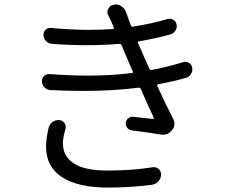

<svg xmlns="http://www.w3.org/2000/svg" viewBox="-20 -808 1040 869"><path d="M200.2 -230.5Q205.1 -247.1 218.8 -256.8Q230.5 -264.6 245.1 -264.6Q247.1 -264.6 249 -264.6Q263.7 -262.7 272 -250.5Q280.3 -238.3 276.4 -224.6Q264.6 -184.6 264.6 -160.2Q264.6 -100.6 314 -68.4Q363.3 -36.1 465.8 -36.1Q578.1 -36.1 669.9 -50.8Q685.5 -53.7 697.3 -43.9Q709 -34.2 709 -18.6Q709 -1 697.3 12.2Q685.5 25.4 668 28.3Q569.3 41 468.8 41Q334 41 261.2 -5.9Q188.5 -52.7 188.5 -143.6Q188.5 -180.7 200.2 -230.5ZM807.6 -526.4Q821.3 -531.2 834 -524.4Q846.7 -517.6 849.6 -502.9Q850.6 -498 850.6 -494.1Q850.6 -483.4 844.7 -473.6Q836.9 -460 822.3 -456.1Q769.5 -440.4 696.3 -426.8Q689.5 -424.8 692.4 -418Q732.4 -330.1 763.7 -270.5Q769.5 -258.8 769.5 -247.1Q769.5 -232.4 758.8 -218.8Q742.2 -198.2 718.8 -198.2Q713.9 -198.2 708 -199.2Q655.3 -208 576.2 -217.8Q563.5 -219.7 555.7 -230Q547.9 -240.2 549.3 -252.4Q550.8 -264.6 561 -272.9Q571.3 -281.2 584 -279.3Q628.9 -274.4 671.9 -269.5Q673.8 -269.5 675.3 -271.5Q676.8 -273.4 675.8 -275.4Q657.2 -313.5 617.2 -405.3Q614.3 -412.1 606.4 -411.1Q494.1 -396.5 359.4 -396.5Q286.1 -396.5 207 -400.4Q192.4 -401.4 180.7 -413.1Q169.9 -424.8 169.9 -441.4Q169.9 -454.1 179.7 -463.9Q189.5 -473.6 204.1 -472.7Q295.9 -465.8 378.9 -465.8Q484.4 -465.8 576.2 -477.5Q584 -477.5 581.1 -484.4L548.8 -558.6Q545.9 -564.5 530.3 -603.5Q527.3 -610.4 519.5 -609.4Q448.2 -603.5 371.1 -603.5Q295.9 -603.5 215.8 -609.4Q200.2 -610.4 189 -621.6Q177.7 -632.8 176.8 -648.4Q175.8 -663.1 186 -672.9Q196.3 -682.6 210 -681.6Q300.8 -672.9 384.8 -672.9Q439.5 -672.9 491.2 -676.8Q493.2 -676.8 494.6 -679.2Q496.1 -681.6 495.1 -683.6Q493.2 -687.5 489.7 -695.3Q486.3 -703.1 485.4 -707Q475.6 -726.6 470.7 -737.3Q465.8 -745.1 465.8 -752.9Q465.8 -759.8 469.7 -767.6Q476.6 -783.2 493.2 -786.1Q498 -788.1 503.9 -788.1Q516.6 -788.1 528.3 -780.3Q544.9 -770.5 550.8 -752Q560.5 -723.6 572.3 -692.4Q575.2 -685.5 582 -687.5Q672.9 -702.1 737.3 -721.7Q751 -725.6 763.7 -718.8Q776.4 -711.9 779.3 -697.3Q782.2 -682.6 773.9 -669.4Q765.6 -656.2 751 -652.3Q685.5 -633.8 609.4 -621.1Q601.6 -620.1 604.5 -613.3L620.1 -579.1Q628.9 -555.7 656.2 -497.1Q659.2 -490.2 666 -491.2Q742.2 -505.9 807.6 -526.4Z"/></svg>

Font: Gen Jyuu Gothic Regular
Style: Regular
Weight: 400
Designer: [Source Han Sans]
Ryoko NISHIZUKA  (kana & ideographs); Paul D. Hunt (Latin, Greek & Cyrillic); Wenlong ZHANG  (bopomofo
Version: Version 1.002.20150607